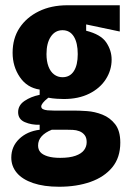

<svg xmlns="http://www.w3.org/2000/svg" viewBox="-20 -548 500 731"><path d="M205 163Q147 163 106 149Q65 135 44 110Q23 85 23 52Q23 10 53 -19Q83 -48 131 -54V-73Q100 -72 74.5 -83Q49 -94 49 -121Q49 -147 73 -163.5Q97 -180 131 -187V-207Q83 -214 55.5 -254.5Q28 -295 28 -347Q28 -402 54.5 -442Q81 -482 128 -505Q175 -528 237 -528H436V-428L308 -455V-431Q364 -417 384.5 -386.5Q405 -356 405 -321Q405 -281 383 -246.5Q361 -212 320 -191.5Q279 -171 223 -171Q213 -171 196.5 -172Q180 -173 164 -176Q149 -164 143 -156Q137 -148 137 -143Q137 -136 143.5 -132.5Q150 -129 161 -128Q172 -127 185 -127H263Q282 -127 311.5 -125Q341 -123 370 -111.5Q399 -100 418.5 -75Q438 -50 438 -5Q438 52 407.5 89Q377 126 324.5 144.5Q272 163 205 163ZM209 53Q245 53 267.5 45Q290 37 300 23.5Q310 10 310 -7Q310 -24 302 -34Q294 -44 282 -48.5Q270 -53 257.5 -53.5Q245 -54 236 -54H177Q152 -44 138.5 -29Q125 -14 125 6Q125 21 133.5 31Q142 41 161 47Q180 53 209 53ZM218 -254Q246 -254 261 -277Q276 -300 276 -342Q276 -385 261 -409Q246 -433 218 -433Q190 -433 173.5 -408.5Q157 -384 157 -342Q157 -315 164.5 -295Q172 -275 186 -264.5Q200 -254 218 -254Z"/></svg>

Font: Bricolage Grotesque Condensed
Style: Bold
Weight: 700
Width: 3
Designer: Mathieu Triay
Foundry: Atelier Triay
Version: Version 1.001;gftools[0.9.33.dev8+g029e19f]